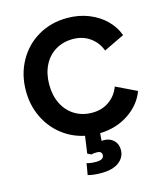

<svg xmlns="http://www.w3.org/2000/svg" viewBox="-143 -864 1058 1232"><g transform="rotate(-15 386.0 -248.0)"><path d="M287 251 300 175Q324 183 362 183Q387 183 400.5 175Q414 167 414 152Q414 125 382 125Q360 125 344 129L320 117L336 3Q251 -15 184.5 -68Q118 -121 81 -200Q44 -279 44 -373Q44 -482 93 -570Q142 -658 227.5 -707.5Q313 -757 420 -757Q498 -757 563.5 -730.5Q629 -704 674 -659Q719 -614 739 -558L602 -492Q582 -548 534 -582.5Q486 -617 420 -617Q355 -617 304.5 -586.5Q254 -556 226.5 -500.5Q199 -445 199 -373Q199 -301 226.5 -245.5Q254 -190 304.5 -159Q355 -128 420 -128Q486 -128 534 -162.5Q582 -197 602 -253L739 -187Q709 -104 627.5 -48Q546 8 434 12L430 62L443 61Q484 61 509.5 85Q535 109 535 149Q535 198 494 229.5Q453 261 375 261Q323 261 287 251Z"/></g></svg>

Font: BLUETTI 2.0
Style: Bold
Weight: 700
Designer: Stijn de Vries
Foundry: tokotype
Version: Version 2.005;October 31, 2023;FontCreator 14.0.0.2814 64-bi